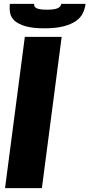

<svg xmlns="http://www.w3.org/2000/svg" viewBox="-20 -970 461 990"><path d="M196 0H6L108 -780H298ZM209 -824Q149 -824 112.5 -834.5Q76 -845 56.5 -862Q37 -879 32.5 -902Q28 -925 31 -950H156Q154 -935 169 -927.5Q184 -920 222 -920Q260 -920 277 -927.5Q294 -935 296 -950H421Q418 -925 407 -902Q396 -879 372 -862Q348 -845 308.5 -834.5Q269 -824 209 -824Z"/></svg>

Font: Tanohe Sans Black
Style: Italic
Weight: 900
Designer: Village Type and Design LLC & Cristiano Sobral
Foundry: Cooper Hewitt Smithsonian Design Museum
Version: Version 1.00;January 12, 2020;FontCreator 12.0.0.2547 64-bit